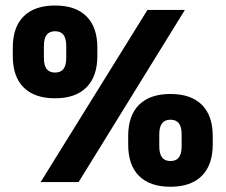

<svg xmlns="http://www.w3.org/2000/svg" viewBox="-20 -676 838 713"><path d="M131 0 527.5 -639H666.5L272 0ZM613 17.5Q537 17.5 496.5 -22.5Q456 -62.5 456 -139.5V-170.5Q456 -247 496.5 -287Q537 -327 613 -327Q689 -327 729.5 -287Q770 -247 770 -170.5V-139.5Q770 -63.5 729.5 -23Q689 17.5 613 17.5ZM613 -78Q634 -78 644.2 -91.5Q654.5 -105 654.5 -132V-177.5Q654.5 -204.5 644.2 -218Q634 -231.5 613 -231.5Q592 -231.5 581.8 -218Q571.5 -204.5 571.5 -177.5V-132Q571.5 -105 581.8 -91.5Q592 -78 613 -78ZM184.5 -311Q108.5 -311 68 -351Q27.5 -391 27.5 -468V-499Q27.5 -575.5 68 -615.5Q108.5 -655.5 184.5 -655.5Q260.5 -655.5 301 -615.5Q341.5 -575.5 341.5 -499V-468Q341.5 -392 301 -351.5Q260.5 -311 184.5 -311ZM184.5 -406.5Q205.5 -406.5 215.8 -420Q226 -433.5 226 -460.5V-506Q226 -533 215.8 -546.5Q205.5 -560 184.5 -560Q163.5 -560 153.2 -546.5Q143 -533 143 -506V-460.5Q143 -433.5 153.2 -420Q163.5 -406.5 184.5 -406.5Z"/></svg>

Font: Anek Odia Medium ExtraBold
Style: Regular
Weight: 800
Version: Version 1.003